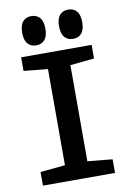

<svg xmlns="http://www.w3.org/2000/svg" viewBox="-90 -867 619 922"><g transform="rotate(-10 219.0 -406.0)"><path d="M43 -66.4 164.1 -78.1V-546.9L46.9 -558.6V-625H390.6V-558.6L273.4 -546.9V-78.1L394.5 -66.4V0H43ZM128.9 -811.5Q155.3 -811.5 170.4 -793.9Q185.5 -776.4 185.5 -740.2Q185.5 -704.1 170.4 -686.5Q155.3 -668.9 128.9 -668.9Q102.5 -668.9 87.4 -686.5Q72.3 -704.1 72.3 -740.2Q72.3 -776.4 87.4 -793.9Q102.5 -811.5 128.9 -811.5ZM308.6 -811.5Q335 -811.5 350.1 -793.9Q365.2 -776.4 365.2 -740.2Q365.2 -704.1 350.1 -686.5Q335 -668.9 308.6 -668.9Q282.2 -668.9 267.1 -686.5Q252 -704.1 252 -740.2Q252 -776.4 267.1 -793.9Q282.2 -811.5 308.6 -811.5Z"/></g></svg>

Font: Sudo Variable
Style: Regular
Weight: 400
Monospace: yes
Designer: Jens Kutilek
Foundry: Jens Kutilek
Version: Version 0.040